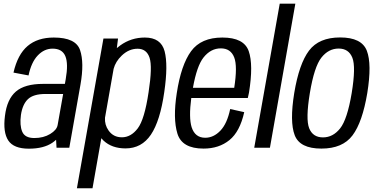

<svg xmlns="http://www.w3.org/2000/svg" viewBox="-20 -805 2058 1046"><path d="M288 0 285.5 -43.5Q276.5 -35 265.5 -27.5Q218 5 137 5Q55 5 25.2 -39.5Q-4.5 -84 7 -174Q18 -264.5 66.5 -306.2Q115 -348 214.5 -348H333.5L338 -373.5Q353 -458 336 -499Q319 -540 266.5 -540Q221 -540 185.8 -503Q150.5 -466 135.5 -394L53.5 -409.5Q76 -508 130.2 -554.2Q184.5 -600.5 273 -600.5Q393 -600.5 416.2 -532Q439.5 -463.5 418.5 -344.5L357.5 0ZM294 -124 324 -293H227.5Q162 -293 132.2 -264.8Q102.5 -236.5 94 -178.5Q86.5 -122.5 101 -87.8Q115.5 -53 167 -53Q217 -53 253.2 -75Q289.5 -97 294 -124Z M399 220.5 543.5 -595H623L616.5 -543Q625 -550.5 635 -557.5Q694.5 -600.5 769 -600.5Q857 -600.5 876.8 -525.8Q896.5 -451 875 -304Q852.5 -146 802 -71.2Q751.5 3.5 664 3.5Q589.5 3.5 544 -39Q537.5 -45.5 532 -52L484 220.5ZM552 -163.5Q549.5 -125 571.5 -94Q597.5 -57 644 -57Q693.5 -57 730.5 -105.8Q767.5 -154.5 789.5 -303Q811 -441.5 794.8 -490.5Q778.5 -539.5 729.5 -539.5Q682.5 -539.5 643.5 -502.5Q609.5 -470 599 -430Z M1089 4.5Q971.5 4.5 946.5 -77.2Q921.5 -159 943 -297.5Q966.5 -451.5 1021 -526Q1075.5 -600.5 1191.5 -600.5Q1309 -600.5 1335 -526.5Q1361 -452.5 1336.5 -300.5Q1333.5 -283.5 1330 -271H1022Q1008 -163.5 1024 -112Q1042.5 -54.5 1098 -54.5Q1143.5 -54.5 1180.5 -93Q1217.5 -131.5 1234 -211L1310.5 -194Q1287 -88 1230 -41.8Q1173 4.5 1089 4.5ZM1031 -326.5H1256Q1274.5 -444.5 1256 -492Q1237 -541.5 1183 -541.5Q1128 -541.5 1088.5 -491.5Q1052.5 -446 1031 -326.5Z M1365 0 1504 -785H1589L1450.5 0Z M1731 4.5Q1613.5 4.5 1585.5 -68.5Q1557.5 -141.5 1583 -298.5Q1609.5 -457.5 1663.5 -529.2Q1717.5 -601 1833 -601Q1950.5 -601 1978.5 -528.5Q2006.5 -456 1981 -298.5Q1954.5 -139.5 1900.5 -67.5Q1846.5 4.5 1731 4.5ZM1739.5 -56.5Q1794 -56.5 1833 -105.5Q1872 -154.5 1896 -298Q1919.5 -441 1899.5 -490.8Q1879.5 -540.5 1825 -540.5Q1770 -540.5 1731 -491.2Q1692 -442 1668 -298Q1644.5 -155.5 1664.5 -106Q1684.5 -56.5 1739.5 -56.5Z"/></svg>

Font: Anybody
Style: Italic
Weight: 400
Italic angle: -10°
Designer: Tyler Finck
Foundry: Etcetera Type Company
Version: Version 1.010; ttfautohint (v1.8.3) -l 8 -r 50 -G 200 -x 14 